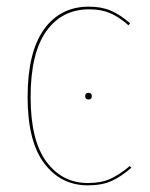

<svg xmlns="http://www.w3.org/2000/svg" viewBox="-20 -548 451 577"><path d="M371 -478 366 -472Q338 -497 311 -508.5Q284 -520 248 -520Q166 -520 119 -454Q72 -388 72 -256Q72 -126 119.5 -62Q167 2 244 2Q284 2 311.5 -10.5Q339 -23 370 -49L375 -44Q344 -17 315 -4Q286 9 244 9Q163 9 113 -57Q63 -123 63 -256Q63 -391 112 -459.5Q161 -528 247 -528Q285 -528 313 -516Q341 -504 371 -478ZM256 -259Q256 -249 246 -249Q236 -249 236 -259Q236 -269 246 -269Q256 -269 256 -259Z"/></svg>

Font: Fira Sans Compressed Eight
Style: Regular
Weight: 100
Width: 1
Designer: bBox Type GmbH & Carrois Corporate GbR & Edenspiekermann AG
Foundry: bBox Type GmbH & Carrois Corporate GbR & Edenspiekermann AG
Version: Version 4.301